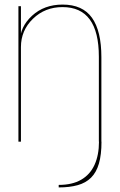

<svg xmlns="http://www.w3.org/2000/svg" viewBox="-20 -619 526 839"><path d="M236.5 200Q284 200 319.2 190.2Q354.5 180.5 377.8 157.5Q401 134.5 412.2 96Q423.5 57.5 423.5 0H412.5Q412.5 58.5 393.2 101Q374 143.5 335 166.2Q296 189 236.5 189ZM60.5 0H71.5V-458V-592H60.5ZM412 0H423V-369Q423 -483.5 382 -541.2Q341 -599 253.5 -599Q173 -599 120 -550.2Q67 -501.5 67 -436.5L71.5 -413.5Q71.5 -486 124 -537Q176.5 -588 253 -588Q332.5 -588 372.2 -534Q412 -480 412 -371Z"/></svg>

Font: Anybody UltraCondensed Thin Thin
Style: Regular
Weight: 250
Version: Version 1.111